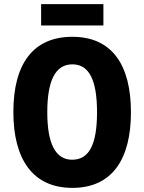

<svg xmlns="http://www.w3.org/2000/svg" viewBox="-20 -904 702 934"><path d="M483 -884H180V-780H483ZM617 -358C617 -588 525 -725 332 -725C141 -725 45 -593 45 -359C45 -130 139 10 332 10C525 10 617 -129 617 -358ZM210 -358C210 -509 248 -591 332 -591C415 -591 452 -512 452 -358C452 -204 415 -127 331 -127C249 -127 210 -207 210 -358Z"/></svg>

Font: Noto Sans Lao Looped Condensed ExtraBold
Style: Regular
Weight: 800
Width: 3
Designer: Mark Frömberg, Ben Mitchell
Foundry: The Fontpad Ltd
Version: Version 1.002